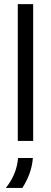

<svg xmlns="http://www.w3.org/2000/svg" viewBox="-20 -687 248 936"><path d="M66.7 0H141.7V-666.7H66.7ZM8.3 229.2H88.9C116.7 186.1 136.1 137.5 140.3 83.3H68.1C63.2 142.4 39.6 190.3 8.3 229.2Z"/></svg>

Font: Afacad
Style: Regular
Weight: 400
Designer: Kristian Moeller
Foundry: Dicotype
Version: Version 1.000